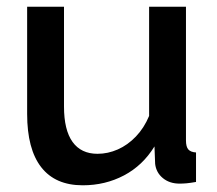

<svg xmlns="http://www.w3.org/2000/svg" viewBox="-20 -543 649 573"><path d="M61 -203V-523H171V-225Q171 -155 196.5 -119.5Q222 -84 271 -84Q302 -84 331.5 -97Q361 -110 385.5 -135.5Q410 -161 425 -197V-523H535V-124Q535 -105 542 -97Q549 -89 565 -88V0Q548 3 537 4Q526 5 516 5Q486 5 466 -11.5Q446 -28 443 -54L441 -106Q406 -49 350 -19.5Q294 10 227 10Q145 10 103 -44Q61 -98 61 -203Z"/></svg>

Font: Raleway Thin SemiBold
Style: Regular
Weight: 600
Version: Version 4.026